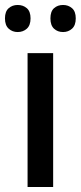

<svg xmlns="http://www.w3.org/2000/svg" viewBox="-36 -753 325 773"><path d="M178 0H75V-539H178ZM-16 -679Q-16 -707 -1 -720Q14 -733 35 -733Q57 -733 72 -720Q87 -707 87 -679Q87 -651 72 -637.5Q57 -624 35 -624Q14 -624 -1 -637.5Q-16 -651 -16 -679ZM167 -679Q167 -707 181.5 -720Q196 -733 218 -733Q239 -733 254 -720Q269 -707 269 -679Q269 -651 254 -637.5Q239 -624 218 -624Q196 -624 181.5 -637.5Q167 -651 167 -679Z"/></svg>

Font: Noto Sans Thai SemCond Med
Style: Regular
Weight: 500
Width: 4
Designer: Monotype Design Team
Foundry: Monotype Imaging Inc.
Version: Version 2.002; ttfautohint (v1.8.4.7-5d5b)